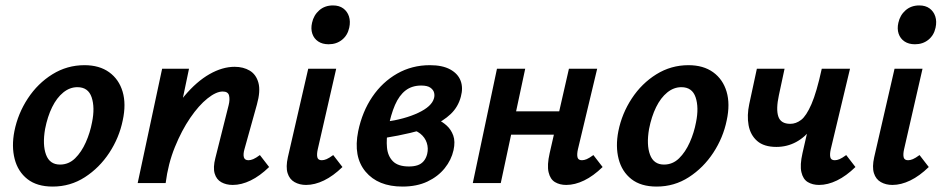

<svg xmlns="http://www.w3.org/2000/svg" viewBox="-20 -674 3467 707"><path d="M174 13Q116 13 81 -14.5Q46 -42 34 -88.5Q22 -135 33 -191Q46 -256 82.5 -311.5Q119 -367 173 -400.5Q227 -434 291 -434Q346 -434 382 -408Q418 -382 431.5 -336.5Q445 -291 432 -231Q419 -167 382.5 -111.5Q346 -56 292.5 -21.5Q239 13 174 13ZM201 -68Q233 -68 256.5 -91Q280 -114 296 -150Q312 -186 319 -224Q330 -278 317.5 -315.5Q305 -353 265 -353Q237 -353 213 -333.5Q189 -314 172 -279.5Q155 -245 146 -199Q136 -141 149.5 -104.5Q163 -68 201 -68Z M837 7Q813 7 795 -3Q777 -13 770.5 -35Q764 -57 773 -92L822 -287Q827 -307 823.5 -322Q820 -337 800 -337Q776 -337 744 -311.5Q712 -286 680.5 -240Q649 -194 624 -132.5Q599 -71 590 0H516Q540 -107 577 -187Q614 -267 659 -320.5Q704 -374 751.5 -401Q799 -428 844 -428Q876 -428 899.5 -414Q923 -400 931.5 -369.5Q940 -339 926 -289L880 -124Q875 -106 878 -95Q881 -84 895 -84Q903 -84 912.5 -88Q922 -92 937 -103L971 -59Q937 -26 903 -9.5Q869 7 837 7ZM487 0 577 -421H676L588 0Z M1107 7Q1083 7 1064.5 -3.5Q1046 -14 1039 -36.5Q1032 -59 1040 -95L1115 -421H1218L1150 -124Q1146 -106 1148.5 -95Q1151 -84 1165 -84Q1173 -84 1182.5 -88Q1192 -92 1207 -103L1241 -59Q1207 -26 1173 -9.5Q1139 7 1107 7ZM1190 -511Q1167 -511 1151.5 -521.5Q1136 -532 1130 -550Q1124 -568 1129 -590Q1135 -618 1155.5 -636Q1176 -654 1206 -654Q1229 -654 1244 -643Q1259 -632 1265 -613.5Q1271 -595 1266 -572Q1260 -544 1239.5 -527.5Q1219 -511 1190 -511Z M1462 13Q1372 13 1326 -42Q1280 -97 1299 -191Q1314 -263 1351 -317.5Q1388 -372 1442.5 -403Q1497 -434 1563 -434Q1609 -434 1637.5 -418.5Q1666 -403 1676 -377Q1686 -351 1677 -318Q1667 -280 1639.5 -254Q1612 -228 1573.5 -211.5Q1535 -195 1490.5 -184.5Q1446 -174 1402 -167L1397 -225Q1470 -235 1520 -258.5Q1570 -282 1578 -312Q1581 -322 1578.5 -332.5Q1576 -343 1565 -351Q1554 -359 1531 -359Q1497 -359 1473.5 -341Q1450 -323 1434.5 -287.5Q1419 -252 1409 -199Q1402 -162 1405 -130.5Q1408 -99 1427 -80Q1446 -61 1486 -61Q1504 -61 1517.5 -65.5Q1531 -70 1540 -80.5Q1549 -91 1553 -107Q1558 -128 1551.5 -148Q1545 -168 1527.5 -182Q1510 -196 1482 -199L1558 -246Q1572 -242 1590.5 -234Q1609 -226 1625 -211.5Q1641 -197 1649 -175Q1657 -153 1650 -121Q1642 -85 1617.5 -54.5Q1593 -24 1554 -5.5Q1515 13 1462 13Z M2065 7Q2041 7 2023.5 -3.5Q2006 -14 2000 -40Q1994 -66 2004 -110L2075 -421H2179L2108 -124Q2104 -106 2106.5 -95Q2109 -84 2123 -84Q2131 -84 2140.5 -88Q2150 -92 2165 -103L2199 -59Q2165 -26 2131 -9.5Q2097 7 2065 7ZM1721 0 1810 -421H1914L1824 0ZM1806 -178 1824 -264H2094L2075 -178Z M2398 13Q2340 13 2305 -14.5Q2270 -42 2258 -88.5Q2246 -135 2257 -191Q2270 -256 2306.5 -311.5Q2343 -367 2397 -400.5Q2451 -434 2515 -434Q2570 -434 2606 -408Q2642 -382 2655.5 -336.5Q2669 -291 2656 -231Q2643 -167 2606.5 -111.5Q2570 -56 2516.5 -21.5Q2463 13 2398 13ZM2425 -68Q2457 -68 2480.5 -91Q2504 -114 2520 -150Q2536 -186 2543 -224Q2554 -278 2541.5 -315.5Q2529 -353 2489 -353Q2461 -353 2437 -333.5Q2413 -314 2396 -279.5Q2379 -245 2370 -199Q2360 -141 2373.5 -104.5Q2387 -68 2425 -68Z M2839 -133Q2793 -133 2768 -155Q2743 -177 2736.5 -213Q2730 -249 2739 -291L2767 -421H2869L2848 -323Q2837 -272 2846 -245Q2855 -218 2890 -218Q2911 -218 2930 -232.5Q2949 -247 2968 -290.5Q2987 -334 3006 -421H3054Q3040 -349 3019.5 -295Q2999 -241 2972 -205Q2945 -169 2911.5 -151Q2878 -133 2839 -133ZM2996 7Q2972 7 2954.5 -3.5Q2937 -14 2931 -40Q2925 -66 2935 -110L3006 -421H3110L3039 -124Q3035 -106 3037.5 -95Q3040 -84 3054 -84Q3062 -84 3071.5 -88Q3081 -92 3096 -103L3130 -59Q3096 -26 3062 -9.5Q3028 7 2996 7Z M3266 7Q3242 7 3223.5 -3.5Q3205 -14 3198 -36.5Q3191 -59 3199 -95L3274 -421H3377L3309 -124Q3305 -106 3307.5 -95Q3310 -84 3324 -84Q3332 -84 3341.5 -88Q3351 -92 3366 -103L3400 -59Q3366 -26 3332 -9.5Q3298 7 3266 7ZM3349 -511Q3326 -511 3310.5 -521.5Q3295 -532 3289 -550Q3283 -568 3288 -590Q3294 -618 3314.5 -636Q3335 -654 3365 -654Q3388 -654 3403 -643Q3418 -632 3424 -613.5Q3430 -595 3425 -572Q3419 -544 3398.5 -527.5Q3378 -511 3349 -511Z"/></svg>

Font: Ysabeau
Style: Bold Italic
Weight: 700
Italic angle: -12°
Designer: Christian Thalmann (Catharsis Fonts)
Version: Version 2.002